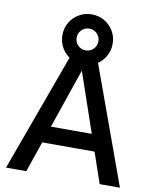

<svg xmlns="http://www.w3.org/2000/svg" viewBox="-102 -1052 911 1129"><g transform="rotate(10 353.0 -487.5)"><path d="M13 0 279 -730H428L693 0H572L354 -636H352L134 0ZM151 -183V-283H556V-183ZM354 -675Q313 -675 278.5 -695Q244 -715 224 -749.5Q204 -784 204 -825Q204 -867 224 -901Q244 -935 278.5 -955Q313 -975 354 -975Q396 -975 430 -955Q464 -935 484 -901Q504 -867 504 -825Q504 -784 484 -749.5Q464 -715 430 -695Q396 -675 354 -675ZM354 -760Q381 -760 400 -779Q419 -798 419 -825Q419 -852 400 -871Q381 -890 354 -890Q327 -890 308 -871Q289 -852 289 -825Q289 -798 308 -779Q327 -760 354 -760Z"/></g></svg>

Font: M PLUS 2 Thin Medium
Style: Regular
Weight: 500
Version: Version 1.001